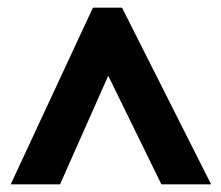

<svg xmlns="http://www.w3.org/2000/svg" viewBox="-20 -736 579 502"><path d="M8 -254 223 -716H299L532 -254H402L263 -538L137 -254Z"/></svg>

Font: Noto Sans Arabic SemCond ExtBd
Style: Regular
Weight: 800
Width: 4
Designer: Monotype Design Team, Nadine Chahine, Nizar Qandah and Khaled Hosny
Foundry: Monotype Imaging Inc.
Version: Version 2.012; ttfautohint (v1.8.4.7-5d5b)